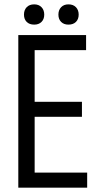

<svg xmlns="http://www.w3.org/2000/svg" viewBox="-20 -861 469 881"><path d="M64 -700H375V-631H139V-394H356V-325H139V-69H380V0H64ZM90 -794Q90 -815 102.5 -828Q115 -841 137 -841Q158 -841 170.5 -828Q183 -815 183 -794Q183 -773 170.5 -760.5Q158 -748 137 -748Q115 -748 102.5 -760.5Q90 -773 90 -794ZM248 -794Q248 -815 260.5 -828Q273 -841 294 -841Q316 -841 328.5 -828Q341 -815 341 -794Q341 -773 328.5 -760.5Q316 -748 294 -748Q273 -748 260.5 -760.5Q248 -773 248 -794Z"/></svg>

Font: PT Sans Narrow
Style: Regular
Weight: 400
Width: 3
Designer: A.Korolkova, O.Umpeleva, V.Yefimov
Foundry: ParaType Ltd
Version: Version 2.003W OFL